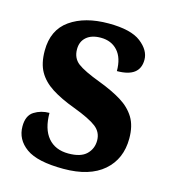

<svg xmlns="http://www.w3.org/2000/svg" viewBox="-89 -621 627 704"><g transform="rotate(15 224.5 -269.0)"><path d="M215 10Q116 10 73 -21Q30 -52 30 -102Q30 -143 55.5 -159Q81 -175 113 -175Q113 -114 140.5 -81.5Q168 -49 218 -49Q265 -49 286.5 -70Q308 -91 308 -122Q308 -154 282.5 -173.5Q257 -193 196 -216Q142 -236 107 -258.5Q72 -281 54.5 -312Q37 -343 37 -391Q37 -470 92.5 -509Q148 -548 238 -548Q323 -548 361 -518.5Q399 -489 399 -453Q399 -387 312 -387Q312 -437 288 -463.5Q264 -490 224 -490Q189 -490 169.5 -473Q150 -456 150 -427Q150 -393 174 -374.5Q198 -356 262 -332Q312 -313 347 -291.5Q382 -270 401 -239Q420 -208 420 -160Q420 -82 367 -36Q314 10 215 10Z"/></g></svg>

Font: Noto Serif Lao SemiCondensed
Style: Bold
Weight: 700
Width: 4
Designer: Monotype Design Team
Foundry: Monotype Imaging Inc.
Version: Version 2.003; ttfautohint (v1.8.4.7-5d5b)